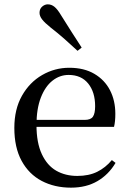

<svg xmlns="http://www.w3.org/2000/svg" viewBox="-20 -849 594 884"><path d="M307 15Q231 15 172 -16Q113 -47 79.5 -108.5Q46 -170 46 -260Q46 -346 81 -408Q116 -470 174 -503.5Q232 -537 299 -537Q367 -537 414.5 -509Q462 -481 486.5 -433.5Q511 -386 511 -325Q511 -289 505 -265H90V-297H370Q398 -297 408 -312Q418 -327 418 -360Q418 -425 386 -464.5Q354 -504 296 -504Q255 -504 221.5 -477.5Q188 -451 168 -399.5Q148 -348 148 -273Q148 -192 172.5 -139.5Q197 -87 239 -63Q281 -39 336 -39Q389 -39 427.5 -58Q466 -77 495 -112L512 -99Q480 -45 428.5 -15Q377 15 307 15ZM356 -630 337 -615Q308 -642 277.5 -669Q247 -696 211 -724Q186 -744 174 -759.5Q162 -775 162 -790Q162 -808 174 -818.5Q186 -829 200 -829Q217 -829 231 -817.5Q245 -806 261 -779Q287 -737 310.5 -700.5Q334 -664 356 -630Z"/></svg>

Font: Noto Serif SC ExtraLight Medium
Style: Regular
Weight: 500
Version: Version 2.002-H1;hotconv 1.1.0;makeotfexe 2.6.0